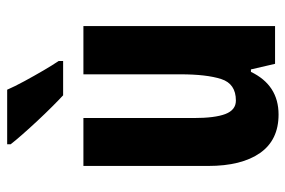

<svg xmlns="http://www.w3.org/2000/svg" viewBox="-154 -652 816 549"><g transform="rotate(-90 254.5 -378.0)"><path d="M454 -548V0H346L330 -69H323Q285 10 201 10Q128 10 91 -43Q54 -96 54 -191V-548H191V-233Q191 -172 202.5 -142Q214 -112 241 -112Q289 -112 302.5 -154Q316 -196 316 -271V-548ZM272 -766Q281 -745 296.5 -716.5Q312 -688 327.5 -661.5Q343 -635 354 -619V-606H256Q243 -618 223.5 -637.5Q204 -657 183 -679.5Q162 -702 144 -722.5Q126 -743 116 -756V-766Z"/></g></svg>

Font: Noto Sans Bengali ExtraCondensed
Style: Bold
Weight: 700
Width: 2
Designer: Joana Ranito - Universal Thirst; Jelle Bosma - Monotype Design Team
Foundry: Universal Thirst ehf.
Version: Version 3.000; ttfautohint (v1.8.4.7-5d5b)